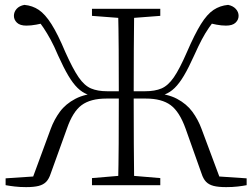

<svg xmlns="http://www.w3.org/2000/svg" viewBox="-20 -759 1034 787"><path d="M357 0V-29L488 -40H506L637 -29V0ZM357 -694V-723H637V-694L506 -684H488ZM464 0Q466 -83 466.5 -170Q467 -257 467 -359V-374Q467 -471 466.5 -556Q466 -641 464 -723H530Q529 -642 528.5 -557Q528 -472 528 -374V-359Q528 -258 528.5 -170.5Q529 -83 530 0ZM806 -48 741 -231Q716 -301 679.5 -328Q643 -355 578 -355H497V-385H575Q615 -385 642 -396.5Q669 -408 692.5 -442Q716 -476 746 -545Q778 -619 803.5 -660Q829 -701 855.5 -718.5Q882 -736 915 -739Q935 -735 946.5 -722.5Q958 -710 958 -694Q958 -678 945.5 -666Q933 -654 906 -654Q888 -654 867 -658Q846 -662 820 -668L872 -692Q852 -668 836.5 -645.5Q821 -623 807 -596.5Q793 -570 776 -532Q753 -481 734 -449Q715 -417 696 -398.5Q677 -380 654.5 -371.5Q632 -363 601 -358L603 -378Q666 -375 705.5 -354Q745 -333 768.5 -301Q792 -269 806 -231L884 -22L857 -37L991 -28V0Q976 3 954.5 5.5Q933 8 907 8Q875 8 855.5 3Q836 -2 824.5 -14Q813 -26 806 -48ZM188 -48Q181 -26 169.5 -14Q158 -2 138.5 3Q119 8 87 8Q62 8 40.5 5.5Q19 3 3 0V-28L138 -37L111 -22L188 -231Q202 -269 225.5 -301Q249 -333 289 -354Q329 -375 391 -378L392 -358Q362 -363 339.5 -371.5Q317 -380 298 -398.5Q279 -417 260 -449Q241 -481 218 -532Q202 -570 187.5 -596.5Q173 -623 158 -645.5Q143 -668 123 -692L173 -668Q150 -662 128.5 -658Q107 -654 88 -654Q62 -654 49.5 -666Q37 -678 37 -694Q37 -710 48 -722.5Q59 -735 80 -739Q113 -736 139 -718.5Q165 -701 191 -660Q217 -619 248 -545Q279 -476 302.5 -442Q326 -408 353 -396.5Q380 -385 419 -385H498V-355H416Q351 -355 314.5 -328Q278 -301 254 -231Z"/></svg>

Font: Noto Serif KR
Style: Regular
Weight: 200
Designer: Ryoko NISHIZUKA 西塚涼子 (kana & ideographs); Frank Grießhammer (Latin, Greek & Cyrillic); Wenlong ZHANG 张文龙 (bopomofo); San
Foundry: Adobe
Version: Version 2.001;hotconv 1.1.0;makeotfexe 2.6.0